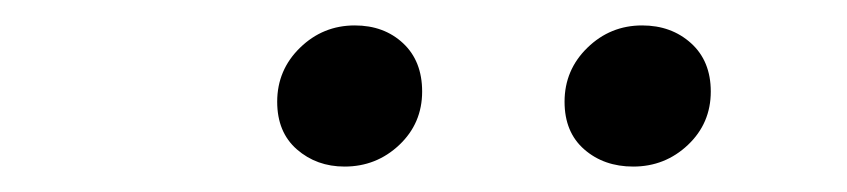

<svg xmlns="http://www.w3.org/2000/svg" viewBox="-20 -775 666 151"><path d="M198 -695Q198 -720 216 -737.5Q234 -755 259 -755Q282 -755 297 -741Q312 -727 312 -703Q312 -678 294 -661Q276 -644 251 -644Q229 -644 213.5 -657.5Q198 -671 198 -695ZM424 -695Q424 -720 442 -737.5Q460 -755 485 -755Q508 -755 523.5 -741Q539 -727 539 -703Q539 -678 521 -661Q503 -644 478 -644Q455 -644 439.5 -657.5Q424 -671 424 -695Z"/></svg>

Font: Nebula Sans Medium
Style: Regular
Weight: 500
Italic angle: -9°
Designer: Paul D. Hunt for Adobe (as Source Sans)
Foundry: Nebula Entertainment & Broadcasting LLC
Version: Version 1.010